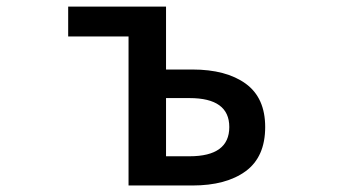

<svg xmlns="http://www.w3.org/2000/svg" viewBox="-20 -570 1040 590"><path d="M375 0V-458H189.5V-549.8H490.2V-356.4H571.3Q674.8 -356.4 734.9 -313Q794.9 -269.5 794.9 -179.7Q794.9 -87.9 734.9 -43.9Q674.8 0 571.3 0ZM490.2 -89.8H562.5Q684.6 -89.8 684.6 -179.7Q684.6 -268.6 562.5 -268.6H490.2Z"/></svg>

Font: GenEi Gothic M SemiBold
Style: Regular
Weight: 500
Designer: o_tamon (Modified); [Source Han Sans]
Ryoko NISHIZUKA  (kana & ideographs); Paul D. Hunt (Latin, Greek & Cyrillic); Wenl
Version: Version 1.1a;Original Version 1.004